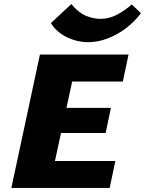

<svg xmlns="http://www.w3.org/2000/svg" viewBox="-20 -927 715 947"><path d="M521 0H36L177 -658H614L586 -525H336L251 -133H549ZM153 -271 180 -395H527L501 -271ZM415 -719Q360 -719 309 -744Q258 -769 231 -813L332 -907Q365 -866 402 -850Q439 -834 476 -834Q516 -834 554 -853Q592 -872 630 -905L675 -862Q644 -820 601 -787.5Q558 -755 510 -737Q462 -719 415 -719Z"/></svg>

Font: Ysabeau Infant Black
Style: Italic
Weight: 900
Italic angle: -12°
Designer: Christian Thalmann (Catharsis Fonts)
Version: Version 2.001;gftools[0.9.30]; featfreeze: ss01,ss02,lnum